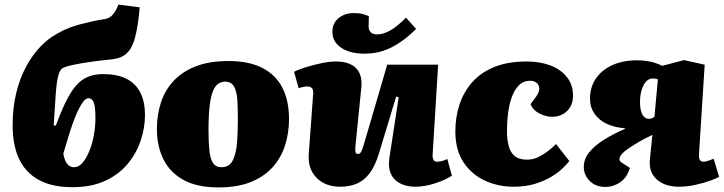

<svg xmlns="http://www.w3.org/2000/svg" viewBox="-20 -800 3156 837"><path d="M295 16Q240 16 198 4Q156 -8 125 -31Q94 -54 74 -87Q54 -120 44.5 -162Q35 -204 35 -254Q35 -329 50.5 -393.5Q66 -458 93.5 -509Q121 -560 155.5 -596Q190 -632 227 -652Q252 -667 277.5 -677Q303 -687 329.5 -694Q356 -701 383 -707Q410 -713 438 -717Q460 -721 474 -739Q488 -757 496 -780L589 -768Q582 -689 570 -641Q558 -593 535 -570Q512 -547 473 -542Q442 -539 406 -534.5Q370 -530 337.5 -524.5Q305 -519 281 -513Q257 -507 249 -500Q241 -492 236 -476.5Q231 -461 228 -439.5Q225 -418 223 -390Q221 -362 219 -328Q217 -294 214 -254L223 -252L246 -310Q265 -356 284 -388Q303 -420 324 -439.5Q345 -459 371 -468Q397 -477 430 -477Q489 -477 529.5 -457.5Q570 -438 591 -398Q612 -358 612 -298Q612 -243 593.5 -187.5Q575 -132 537 -86Q499 -40 439 -12Q379 16 295 16ZM366 -372Q353 -372 339 -351.5Q325 -331 310.5 -296.5Q296 -262 282.5 -218.5Q269 -175 256 -130Q259 -113 264.5 -100Q270 -87 279.5 -79Q289 -71 303 -71Q323 -71 339.5 -90Q356 -109 369 -140.5Q382 -172 389 -209.5Q396 -247 396 -285Q396 -308 394.5 -324.5Q393 -341 389.5 -351Q386 -361 380 -366.5Q374 -372 366 -372Z M932 17Q839 17 780 -15.5Q721 -48 692.5 -105.5Q664 -163 664 -238Q664 -298 681 -351.5Q698 -405 735.5 -446Q773 -487 832.5 -510.5Q892 -534 976 -534Q1065 -534 1123.5 -504Q1182 -474 1211 -417.5Q1240 -361 1240 -281Q1240 -224 1224 -170.5Q1208 -117 1172 -75Q1136 -33 1077 -8Q1018 17 932 17ZM945 -71Q980 -71 995 -101.5Q1010 -132 1013.5 -180Q1017 -228 1017 -282Q1017 -329 1014.5 -365.5Q1012 -402 1000 -423Q988 -444 961 -444Q945 -444 931.5 -435Q918 -426 908.5 -403Q899 -380 894 -339Q889 -298 889 -233Q889 -182 892.5 -146Q896 -110 908 -90.5Q920 -71 945 -71Z M1262 -487Q1281 -497 1313.5 -507Q1346 -517 1381 -524.5Q1416 -532 1444 -532Q1504 -532 1532.5 -502.5Q1561 -473 1555 -417L1529 -158Q1528 -142 1530 -135.5Q1532 -129 1542 -129Q1548 -129 1552.5 -135.5Q1557 -142 1562 -157Q1567 -172 1574 -197L1668 -518H1890L1866 -126Q1865 -111 1870 -103Q1875 -95 1884 -95Q1896 -95 1908.5 -98.5Q1921 -102 1930 -107L1950 -34Q1936 -25 1917.5 -16.5Q1899 -8 1877.5 -1Q1856 6 1834 10Q1812 14 1792 14Q1732 14 1700 -18.5Q1668 -51 1678 -115L1718 -376L1707 -379L1632 -131Q1615 -75 1590.5 -43.5Q1566 -12 1534.5 1Q1503 14 1463 14Q1398 14 1359.5 -25.5Q1321 -65 1326 -129L1345 -388Q1347 -409 1339.5 -416Q1332 -423 1320 -423Q1312 -423 1303 -421.5Q1294 -420 1282 -415ZM1571 -566Q1505 -566 1467 -592Q1429 -618 1429 -662Q1429 -699 1456 -721Q1483 -743 1523 -743Q1547 -743 1562.5 -738.5Q1578 -734 1588 -730L1587 -688Q1586 -670 1595.5 -660Q1605 -650 1624 -650Q1650 -650 1680 -666.5Q1710 -683 1750 -723L1794 -674Q1757 -637 1720.5 -613Q1684 -589 1647.5 -577.5Q1611 -566 1571 -566Z M2277 -532Q2333 -532 2378.5 -515Q2424 -498 2451 -464.5Q2478 -431 2478 -382Q2478 -342 2452.5 -316.5Q2427 -291 2386 -291Q2360 -291 2332 -305Q2304 -319 2293 -346L2318 -380Q2332 -400 2331 -415Q2330 -430 2319 -439Q2308 -448 2291 -448Q2262 -448 2242 -428Q2222 -408 2210.5 -375Q2199 -342 2194.5 -304Q2190 -266 2190 -229Q2190 -191 2198 -162.5Q2206 -134 2224.5 -119Q2243 -104 2277 -104Q2304 -104 2326.5 -115Q2349 -126 2368.5 -141Q2388 -156 2404 -172L2462 -98Q2453 -86 2433.5 -67Q2414 -48 2384.5 -30Q2355 -12 2313.5 1Q2272 14 2219 14Q2151 14 2093 -13Q2035 -40 2000 -93.5Q1965 -147 1965 -227Q1965 -289 1983 -344Q2001 -399 2038.5 -441.5Q2076 -484 2135 -508Q2194 -532 2277 -532Z M2824 -212Q2788 -195 2762 -179.5Q2736 -164 2718.5 -152Q2701 -140 2692.5 -130.5Q2684 -121 2682 -114Q2679 -106 2682 -99.5Q2685 -93 2701 -84L2726 -68Q2713 -25 2683 -5Q2653 15 2620 15Q2577 15 2551 -11Q2525 -37 2525 -72Q2525 -107 2548.5 -136Q2572 -165 2612.5 -190.5Q2653 -216 2704 -238V-241Q2660 -244 2625.5 -260Q2591 -276 2571.5 -304.5Q2552 -333 2552 -370Q2552 -419 2577 -456.5Q2602 -494 2648 -515.5Q2694 -537 2756 -537Q2789 -537 2816 -531Q2843 -525 2867 -513L2962 -538L3052 -518L3027 -126Q3026 -111 3031 -103Q3036 -95 3046 -95Q3055 -95 3065.5 -98.5Q3076 -102 3091 -108L3115 -29Q3103 -22 3075 -12Q3047 -2 3011 6Q2975 14 2940 14Q2879 14 2843.5 -17.5Q2808 -49 2813 -103ZM2848 -454Q2843 -456 2838 -457Q2833 -458 2826 -458Q2801 -458 2785.5 -428.5Q2770 -399 2770 -355Q2770 -321 2780 -301.5Q2790 -282 2809 -282Q2818 -282 2823.5 -285Q2829 -288 2833 -291Z"/></svg>

Font: Literata 18pt Black
Style: Italic
Weight: 900
Italic angle: -2°
Designer: Latin by Veronika Burian and Jose Scaglione. Greek by Irene Vlachou. Cyrillic by Vera Evstafieva
Foundry: TypeTogether
Version: Version 3.103;gftools[0.9.29]